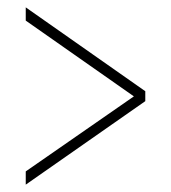

<svg xmlns="http://www.w3.org/2000/svg" viewBox="-20 -619 465 522"><path d="M50 -117V-153L344 -357L50 -563V-599L375 -371V-344Z"/></svg>

Font: Noto Serif Georgian ExtraCondensed Thin
Style: Regular
Weight: 100
Width: 2
Designer: Monotype Design Team, Akaki Razmadze
Foundry: Google LLC
Version: Version 2.003; ttfautohint (v1.8.4.7-5d5b)